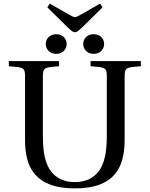

<svg xmlns="http://www.w3.org/2000/svg" viewBox="-20 -1031 831 1066"><path d="M234 -787C234 -759 255 -732 292 -732C330 -732 350 -759 350 -787C350 -815 330 -841 292 -841C255 -841 234 -815 234 -787ZM442 -787C442 -759 463 -732 500 -732C538 -732 558 -759 558 -787C558 -815 538 -841 500 -841C463 -841 442 -815 442 -787ZM29 -663C117 -657 119 -655 119 -599V-253C119 -194 129 -141 146 -107C192 -9 297 15 395 15C494 15 599 -8 645 -107C662 -142 672 -195 672 -255V-599C672 -655 675 -657 762 -663V-692H483V-663C571 -657 573 -655 573 -599V-275C573 -180 558 -120 528 -80C497 -40 453 -20 395 -20C338 -20 294 -40 263 -80C233 -120 218 -180 218 -275V-599C218 -655 221 -657 308 -663V-692H29ZM243 -990 359 -876C373 -863 384 -852 396 -852C408 -852 420 -864 433 -876L549 -990L536 -1011L429 -950C416 -943 405 -936 396 -936C388 -936 376 -943 363 -950L256 -1011Z"/></svg>

Font: Lingua Franca
Style: Regular
Weight: 400
Version: Version 1.19